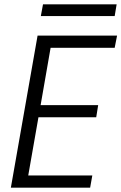

<svg xmlns="http://www.w3.org/2000/svg" viewBox="-20 -864 559 884"><path d="M508 -644H213L167 -380H432L423 -324H157L110 -56H405L395 0H30L153 -700H519ZM178 -844H517L508 -790H168Z"/></svg>

Font: SVN-Poppins Light
Style: Italic
Weight: 300
Italic angle: -10°
Designer: Ninad Kale (Devanagari), Jonny Pinhorn (Latin)
Foundry: Indian Type Foundry
Version: Version 3.002 2017; ttfautohint (v1.8.3)